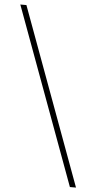

<svg xmlns="http://www.w3.org/2000/svg" viewBox="-59 -746 478 941"><g transform="rotate(5 180.0 -275.0)"><path d="M322 160 2 -710H32L352 160Z"/></g></svg>

Font: TypoPRO Source Sans Pro
Style: Regular
Weight: 200
Designer: Paul D. Hunt
Foundry: Adobe Systems Incorporated
Version: Version 2.020;PS 2.000;hotconv 1.0.86;makeotf.lib2.5.63406